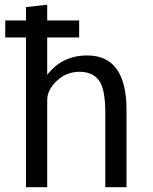

<svg xmlns="http://www.w3.org/2000/svg" viewBox="-20 -784 640 804"><path d="M509.8 -323.2V0H420.9V-312Q420.9 -412.6 394 -447.8Q367.2 -483.4 313 -483.4Q258.3 -483.4 218 -445.6Q177.7 -407.7 177.7 -364.3V0H88.9V-627H2V-698.2H88.9V-754.4L177.7 -764.2V-698.2H311.5V-627H177.7V-470.7Q240.2 -551.8 345.2 -551.8Q509.8 -551.8 509.8 -323.2Z"/></svg>

Font: Oxygen Mono
Style: Regular
Weight: 400
Designer: Vernon Adams
Foundry: Vernon Adams
Version: Version 0.201; ttfautohint (v0.8) -r 50 -G 200 -x